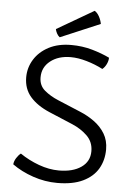

<svg xmlns="http://www.w3.org/2000/svg" viewBox="-59 -923 674 979"><g transform="rotate(5 277.5 -433.5)"><path d="M40 -63Q41.5 -79.5 51.8 -95.8Q62 -112 74 -121Q118.5 -90.5 171.2 -71.2Q224 -52 274 -52Q345.5 -52 388.2 -81.8Q431 -111.5 431 -164Q431 -211.5 399 -242.8Q367 -274 322 -293L201 -344Q137.5 -371 102.2 -411.5Q67 -452 67 -511Q67 -560.5 93 -602.5Q119 -644.5 167.2 -669.8Q215.5 -695 282 -695Q339 -695 389.5 -680.5Q440 -666 479 -647Q479 -631.5 471 -614.5Q463 -597.5 450 -587Q410.5 -607.5 366.5 -620.2Q322.5 -633 285 -633Q221.5 -633 180.8 -601Q140 -569 140 -517Q140 -475 169.8 -450.2Q199.5 -425.5 239 -409L356 -360Q395 -344 429 -319.5Q463 -295 484 -260.5Q505 -226 505 -180Q505 -124.5 479.8 -81.2Q454.5 -38 402.5 -13Q350.5 12 271 12Q208 12 147.2 -8.8Q86.5 -29.5 40 -63ZM385.5 -879Q399 -871 409 -852.8Q419 -834.5 422.5 -815L219.5 -729Q210 -736 204 -747.8Q198 -759.5 196.5 -769Z"/></g></svg>

Font: Signika Negative Light Light
Style: Regular
Weight: 300
Version: Version 2.001